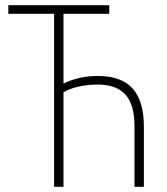

<svg xmlns="http://www.w3.org/2000/svg" viewBox="-20 -718 640 738"><path d="M188 -665H12V-698H400V-665H224V-398H227Q250 -410 284 -418Q318 -426 356 -426Q447 -426 490 -377.5Q533 -329 533 -232V0H497V-232Q497 -316 462 -354.5Q427 -393 355 -393Q317 -393 281.5 -385Q246 -377 224 -363V0H188Z"/></svg>

Font: IBM Plex Mono ExtLt
Style: Regular
Weight: 200
Monospace: yes
Designer: Mike Abbink, Paul van der Laan, Pieter van Rosmalen
Foundry: Bold Monday
Version: Version 2.3